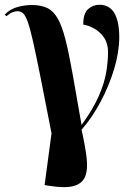

<svg xmlns="http://www.w3.org/2000/svg" viewBox="-26 -564 559 805"><path d="M180 215 161 212 190 -5Q163 -144 144.5 -237Q126 -330 113.5 -386Q101 -442 91 -470.5Q81 -499 71 -508Q61 -517 47 -517Q37 -517 26 -512.5Q15 -508 1 -496L-6 -503Q18 -527 48.5 -535Q79 -543 107 -543Q146 -543 172 -530.5Q198 -518 216 -486.5Q234 -455 248.5 -398Q263 -341 278.5 -253.5Q294 -166 316 -40Q364 -106 388 -161Q412 -216 419.5 -262Q427 -308 427 -346Q427 -382 410 -406.5Q393 -431 368.5 -444.5Q344 -458 323 -461Q323 -508 343.5 -526Q364 -544 391 -544Q433 -544 453.5 -509Q474 -474 474 -409Q474 -346 452.5 -274.5Q431 -203 395 -136Q359 -69 316 -20Q331 47 337 96Q343 145 331.5 175Q320 205 284.5 215.5Q249 226 180 215Z"/></svg>

Font: Noto Serif Display SemiCondensed
Style: Bold
Weight: 700
Width: 4
Designer: Monotype Design Team
Foundry: Monotype Imaging Inc.
Version: Version 2.009